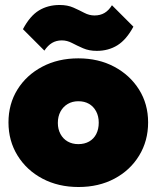

<svg xmlns="http://www.w3.org/2000/svg" viewBox="-20 -738 628 770"><path d="M295 12Q214 12 150.5 -21.5Q87 -55 50.5 -114Q14 -173 14 -247Q14 -321 50 -379Q86 -437 149.5 -470.5Q213 -504 294 -504Q375 -504 438 -470.5Q501 -437 537.5 -379Q574 -321 574 -247Q574 -173 538 -114Q502 -55 439 -21.5Q376 12 295 12ZM294 -160Q319 -160 337.5 -170.5Q356 -181 366 -200.5Q376 -220 376 -246Q376 -272 365.5 -291.5Q355 -311 337 -321.5Q319 -332 294 -332Q270 -332 251.5 -321Q233 -310 222.5 -290.5Q212 -271 212 -245Q212 -220 222.5 -200.5Q233 -181 251.5 -170.5Q270 -160 294 -160ZM368 -534Q337 -534 313 -544.5Q289 -555 269 -565.5Q249 -576 228 -576Q206 -576 189 -566Q172 -556 158 -535L72 -621Q100 -674 136 -696Q172 -718 219 -718Q251 -718 274.5 -707.5Q298 -697 318 -686.5Q338 -676 359 -676Q382 -676 399 -686Q416 -696 429 -717L515 -631Q487 -579 451 -556.5Q415 -534 368 -534Z"/></svg>

Font: Outfit Thin Black
Style: Regular
Weight: 900
Version: Version 1.100;gftools[0.9.27]